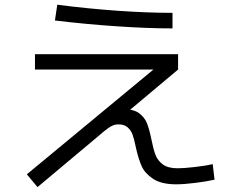

<svg xmlns="http://www.w3.org/2000/svg" viewBox="-20 -762 978 807"><path d="M92.8 -29.3 137.7 24.4 397.5 -193.4C412.4 -206.4 424.5 -216.1 433.6 -222.7C442.7 -229.2 450.5 -233.6 457 -235.8C463.5 -238.1 470.4 -239.3 477.5 -239.3C493.8 -239.3 506.7 -235.2 516.1 -227.1C525.6 -218.9 532.6 -208.7 537.1 -196.3C541.7 -183.9 546.2 -166.3 550.8 -143.6C557.9 -111 566.1 -84.5 575.2 -64C584.3 -43.5 600.4 -25.6 623.5 -10.3C646.6 5 679 12.7 720.7 12.7C742.2 12.7 768.7 10.7 800.3 6.8C831.9 2.9 859 -1.6 881.8 -6.8L874 -72.3C855.1 -67.7 830.2 -63.6 799.3 -60.1C768.4 -56.5 744.1 -54.7 726.6 -54.7C699.9 -54.7 679.2 -60.1 664.6 -70.8C649.9 -81.5 639.5 -95.2 633.3 -111.8C627.1 -128.4 621.4 -150.1 616.2 -176.8C610.4 -205.4 604.2 -227.9 597.7 -244.1C591.1 -260.4 580.4 -274.3 565.4 -285.6C550.5 -297 529.3 -302.7 502 -302.7C486.3 -302.7 473.5 -299.5 463.4 -293C453.3 -286.5 446 -276.4 441.4 -262.7L473.6 -255.9L728.5 -469.7V-534.2H127V-469.7H655.3L653.3 -493.2ZM471.7 -651.4C558.3 -645.5 636.1 -642.6 705.1 -642.6V-708C634.8 -708 557.8 -710.9 474.1 -716.8C390.5 -722.7 306 -731.1 220.7 -742.2L210.9 -675.8C298.2 -665.4 385.1 -657.2 471.7 -651.4Z"/></svg>

Font: Pretendard Variable
Style: Regular
Weight: 400
Designer: Base glyphs from Inter by Rasmus Andersson; Hangeul glyphs from Noto Sans CJK(Source Han Sans) by Jang Soo-young and Kan
Foundry: Kil Hyung-jin
Version: Version 1.309;Glyphs 3.2 (3225)